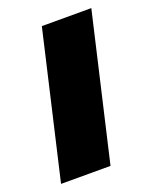

<svg xmlns="http://www.w3.org/2000/svg" viewBox="-102 -560 493 620"><g transform="rotate(-20 144.0 -250.0)"><path d="M287 -500 171 0H1L117 -500Z"/></g></svg>

Font: Work Sans
Style: Italic
Weight: 400
Italic angle: -13°
Designer: Wei Huang
Foundry: Wei Huang
Version: Version 2.012